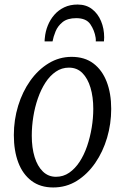

<svg xmlns="http://www.w3.org/2000/svg" viewBox="-20 -816 550 846"><path d="M295.5 -565.5Q353 -565.5 391.5 -536.5Q430 -507.5 450 -456Q470 -404.5 470 -336Q470 -270.5 451.8 -208.8Q433.5 -147 399.5 -97.8Q365.5 -48.5 318.8 -19.2Q272 10 214.5 10Q157.5 10 118.8 -19.2Q80 -48.5 60.5 -100.2Q41 -152 41 -221Q41 -288 60 -350Q79 -412 113.5 -460.5Q148 -509 194.5 -537.2Q241 -565.5 295.5 -565.5ZM283.5 -518Q252 -518 226 -500.2Q200 -482.5 180.2 -452Q160.5 -421.5 147 -382.8Q133.5 -344 126.8 -301.8Q120 -259.5 120 -218Q120 -165 132.5 -124.2Q145 -83.5 169 -60.2Q193 -37 226.5 -37Q259 -37 285 -55Q311 -73 330.8 -103.2Q350.5 -133.5 363.8 -172.2Q377 -211 384 -253.2Q391 -295.5 391 -336.5Q391 -388.5 378.8 -429.5Q366.5 -470.5 343 -494.2Q319.5 -518 283.5 -518ZM176.5 -633.5Q176.5 -637.5 176.8 -641.5Q177 -645.5 177.5 -648.5Q180 -677 190.5 -703.2Q201 -729.5 219.2 -750.5Q237.5 -771.5 263.2 -783.8Q289 -796 322 -796Q359.5 -796 385.5 -776Q411.5 -756 425.2 -723Q439 -690 439 -651Q439 -648 438.5 -642.2Q438 -636.5 438 -633.5H402Q402 -637.5 402.2 -641.2Q402.5 -645 401.5 -649.5Q396.5 -682 378.2 -709Q360 -736 316 -736Q277.5 -736 256 -718.8Q234.5 -701.5 224.8 -677.5Q215 -653.5 211.5 -633.5Z"/></svg>

Font: Merriweather 24pt SemiCondensed Light
Style: Italic
Weight: 300
Width: 4
Italic angle: -7.8°
Designer: Eben Sorkin
Foundry: Eben Sorkin
Version: Version 2.101